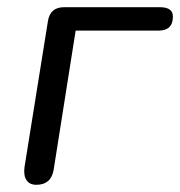

<svg xmlns="http://www.w3.org/2000/svg" viewBox="-20 -506 500 533"><path d="M81 7Q62 7 53.5 -6Q45 -19 48 -42L113 -447Q119 -486 158 -486H424Q460 -486 460 -460Q460 -421 420 -421H190L129 -35Q122 7 81 7Z"/></svg>

Font: Nunito
Style: Italic
Weight: 400
Italic angle: -9°
Designer: Vernon Adams
Foundry: Vernon Adams
Version: Version 3.601; ttfautohint (v1.8.2.53-6de2)